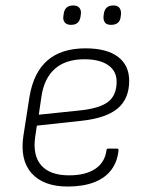

<svg xmlns="http://www.w3.org/2000/svg" viewBox="-20 -671 538 703"><path d="M228 12Q139 12 95.5 -37Q52 -86 66 -176L88 -317Q103 -406 154 -450Q205 -494 293 -494Q371 -494 412 -463Q453 -432 453 -375Q453 -310 411.5 -274.5Q370 -239 281 -229L115 -211L109 -171Q99 -102 131 -65.5Q163 -29 233 -29Q293 -29 328.5 -52.5Q364 -76 370 -121Q370 -127 376 -127H409Q414 -127 414 -121Q410 -79 387.5 -49Q365 -19 324.5 -3.5Q284 12 228 12ZM122 -251 276 -267Q347 -275 377 -299Q407 -323 407 -372Q407 -411 376 -432.5Q345 -454 289 -454Q221 -454 181.5 -419.5Q142 -385 132 -319ZM387 -580Q370 -580 364 -589Q358 -598 359 -611L360 -619Q362 -635 370.5 -643Q379 -651 395 -651Q411 -651 417.5 -642Q424 -633 423 -619L422 -611Q421 -596 412 -588Q403 -580 387 -580ZM240 -580Q224 -580 217 -589Q210 -598 212 -611L213 -619Q215 -635 223.5 -643Q232 -651 248 -651Q264 -651 271 -642Q278 -633 276 -619L275 -611Q273 -596 264.5 -588Q256 -580 240 -580Z"/></svg>

Font: Sofia Sans ExtraLight
Style: Italic
Weight: 250
Italic angle: -9°
Version: Version 4.100-B